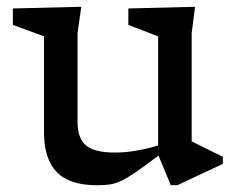

<svg xmlns="http://www.w3.org/2000/svg" viewBox="-20 -537 702 567"><path d="M209 -177Q209 -128.5 234 -107.5Q259 -86.5 319.5 -86.5Q351 -86.5 384.8 -92.5Q418.5 -98.5 447 -107.5V-429.5L359 -463.5V-512L556 -517L546 -439V-119.5L638 -74V-53L503.5 10H484.5L448 -77.5Q407.5 -47 381.8 -29.2Q356 -11.5 338 -3Q320 5.5 303.8 7.8Q287.5 10 266 10Q185 10 147.5 -29Q110 -68 110 -144.5V-429.5L18 -463.5V-512L220 -517L209 -439Z"/></svg>

Font: Newsreader 6pt
Style: Regular
Weight: 400
Designer: Hugues Gentile
Foundry: Production Type
Version: Version 1.003; ttfautohint (v1.8.3)